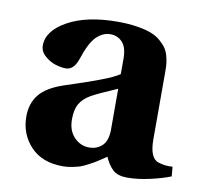

<svg xmlns="http://www.w3.org/2000/svg" viewBox="-64 -570 688 650"><g transform="rotate(10 280.5 -245.0)"><path d="M194.8 -149.9Q194.8 -111.3 216.6 -88.6Q238.3 -65.9 269 -65.9Q293.5 -65.9 311.5 -81.5Q329.6 -97.2 331.1 -133.8V-278.8Q323.7 -275.4 305.7 -267.6Q287.6 -259.8 271.2 -252.2Q254.9 -244.6 241.2 -236.8Q217.8 -223.1 206.3 -203.4Q194.8 -183.6 194.8 -149.9ZM41 -132.8Q41 -177.7 65.4 -208Q89.8 -238.3 147 -257.8Q156.2 -260.7 186.3 -270.8Q216.3 -280.8 231 -285.9Q245.6 -291 268.3 -299.6Q291 -308.1 305.9 -315.2Q320.8 -322.3 331.1 -329.1V-381.8Q331.1 -421.4 314.5 -438.7Q297.9 -456.1 272.9 -456.1Q248 -456.1 226.1 -435.1Q204.1 -414.1 185.1 -356Q171.9 -315.9 144 -315.9Q128.9 -315.9 109.1 -321.8Q89.4 -327.6 71.8 -343Q54.2 -358.4 54.2 -378.9Q54.2 -429.7 119.4 -465.8Q184.6 -502 291 -502Q327.6 -502 356.9 -497.3Q386.2 -492.7 405.5 -485.4Q424.8 -478 438.7 -466.1Q452.6 -454.1 460.2 -443.1Q467.8 -432.1 471.9 -416.5Q476.1 -400.9 477.1 -389.2Q478 -377.4 478 -361.8V-130.9Q478 -65.4 509.8 -56.2Q532.2 -48.8 558.1 -50.8L561 -18.1Q531.7 -6.3 490.2 2.9Q448.7 12.2 413.1 12.2Q380.4 12.2 363.8 -2.9Q347.2 -18.1 335 -45.9Q334 -44.9 317.4 -33.9Q300.8 -22.9 295.7 -20Q290.5 -17.1 274.9 -8.8Q259.3 -0.5 249 2.7Q238.8 5.9 222.9 9Q207 12.2 191.9 12.2Q120.1 12.2 80.6 -30Q41 -72.3 41 -132.8Z"/></g></svg>

Font: Linguistics Pro
Style: Bold
Weight: 700
Designer: Stefan Peev, Context Ltd
Foundry: Stefan Peev, Context Ltd
Version: Version 001.000